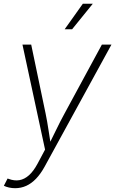

<svg xmlns="http://www.w3.org/2000/svg" viewBox="-31 -780 605 1008"><path d="M-10.7 195.3 8.8 157.2 14.6 159.2Q44.4 170.4 71 165.8Q97.7 161.1 121.3 139.9Q145 118.7 166 79.6L205.6 5.4L86.9 -545.9H132.8L208.5 -183.6Q217.3 -140.6 223.6 -97.9Q230 -55.2 236.8 -13.7H222.2Q243.2 -55.2 263.7 -97.9Q284.2 -140.6 307.6 -183.6L503.9 -545.9H554.2L202.6 96.2Q182.1 133.3 158.2 158.2Q134.3 183.1 106.9 195.6Q79.6 208 48.3 208Q32.2 208 16.6 204.6Q1 201.2 -10.7 195.3ZM308.6 -626.5 403.8 -760.3H456.1L347.7 -626.5Z"/></svg>

Font: Inter ExtraLight
Style: Italic
Weight: 250
Italic angle: -9.3988°
Designer: Rasmus Andersson
Foundry: rsms
Version: Version 4.001;git-66647c0bb